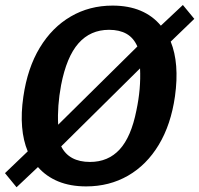

<svg xmlns="http://www.w3.org/2000/svg" viewBox="-26 -756 818 789"><path d="M42 13.5 -5.5 -44.5 88 -134Q69.5 -178 64.8 -234.5Q60 -291 70 -359Q87 -476.5 137.5 -560Q188 -643.5 264.8 -688.2Q341.5 -733 436.5 -733Q502 -733 551.8 -712Q601.5 -691 635 -650.5L725.5 -735.5L772.5 -678.5L675.5 -585Q693.5 -541 698 -484.5Q702.5 -428 693 -360Q676.5 -244 626.5 -161Q576.5 -78 500 -34Q423.5 10 328 10Q263 10 213.2 -10.5Q163.5 -31 130 -69.5ZM344 -90.5Q418.5 -90.5 465.8 -142Q513 -193.5 534.5 -302Q544 -347 547.8 -389.8Q551.5 -432.5 549.5 -475L225.5 -154.5Q257.5 -90.5 344 -90.5ZM213 -243.5 538.5 -565Q523 -600.5 494 -617Q465 -633.5 422 -633.5Q345.5 -633.5 296.5 -578Q247.5 -522.5 225 -406Q217 -363 214 -322.5Q211 -282 213 -243.5Z"/></svg>

Font: Public Sans Thin SemiBold
Style: Italic
Weight: 600
Italic angle: -8°
Version: Version 2.001